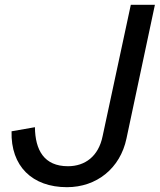

<svg xmlns="http://www.w3.org/2000/svg" viewBox="-20 -765 663 797"><path d="M258 12C381 12 479 -66 505 -190L623 -745H523L406 -200C389 -116 333 -75 262 -75C163 -75 126 -142 125 -237L28 -220C24 -75 114 12 258 12Z"/></svg>

Font: Plus Jakarta Text
Style: Italic
Weight: 400
Italic angle: -12°
Designer: Gumpita Rahayu
Foundry: Tokotype Studio
Version: Version 1.000;hotconv 1.0.109;makeotfexe 2.5.65596